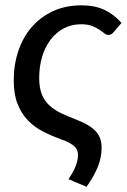

<svg xmlns="http://www.w3.org/2000/svg" viewBox="-20 -535 476 720"><path d="M407 -415.5Q402.5 -410 398 -407Q393.5 -404 386 -404Q378.5 -404 371 -410.2Q363.5 -416.5 352.2 -424Q341 -431.5 324.8 -437.8Q308.5 -444 284 -444Q248 -444 219 -428.5Q190 -413 169.5 -386Q149 -359 138 -322.2Q127 -285.5 127 -243Q127 -205.5 137 -181Q147 -156.5 165.5 -139.5Q184 -122.5 209.8 -110.2Q235.5 -98 267 -86Q294 -75.5 312.2 -64.2Q330.5 -53 341.2 -40.2Q352 -27.5 356.5 -13Q361 1.5 361 19Q361 57 346.2 92.2Q331.5 127.5 304.5 165.5L237 137Q243 128 249.2 117.2Q255.5 106.5 260.8 95Q266 83.5 269.2 71.2Q272.5 59 272.5 46.5Q272.5 38 270 30.2Q267.5 22.5 260.8 15.5Q254 8.5 242 1.8Q230 -5 210.5 -12Q174.5 -25 142 -41.5Q109.5 -58 85 -83.2Q60.5 -108.5 46 -144.8Q31.5 -181 31.5 -233.5Q31.5 -293 49 -344.5Q66.5 -396 99.2 -433.8Q132 -471.5 179 -493.2Q226 -515 285.5 -515Q336 -515 372.2 -497.8Q408.5 -480.5 435.5 -449Z"/></svg>

Font: Lato Medium
Style: Italic
Weight: 500
Italic angle: -7°
Designer: Lukasz Dziedzic
Foundry: tyPoland Lukasz Dziedzic
Version: Version 2.006; 2014-01-15